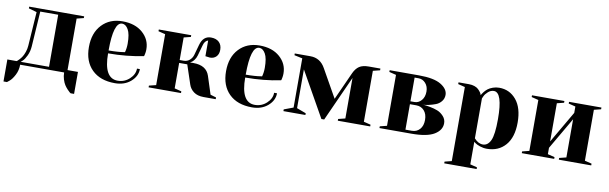

<svg xmlns="http://www.w3.org/2000/svg" viewBox="-57 -975 5183 1634"><g transform="rotate(10 2535.0 -157.5)"><path d="M105 -25H350V-475H195L175 -170Q172 -126 154.5 -89.5Q137 -53 121 -39ZM95 -500H570V-485L510 -470V-25H600V165H570Q567 163 561 158.5Q555 154 540.5 138.5Q526 123 514.5 105.5Q503 88 494 59.5Q485 31 485 0H105Q105 49 83.5 90Q62 131 41 148L20 165H-10V-25H70Q73 -27 77.5 -30.5Q82 -34 94 -47Q106 -60 115.5 -75.5Q125 -91 134 -116.5Q143 -142 145 -170L165 -465L95 -485Z M825 -250Q865 -250 900 -252.5Q935 -255 950 -258L965 -260Q975 -295 975 -335Q975 -418 953 -456.5Q931 -495 900 -495Q825 -495 825 -250ZM925 15Q798 15 726.5 -55.5Q655 -126 655 -250Q655 -372 722.5 -443.5Q790 -515 900 -515Q1009 -515 1074.5 -457.5Q1140 -400 1140 -315Q1140 -299 1137.5 -284Q1135 -269 1133 -262L1130 -255Q985 -225 825 -225Q825 -10 945 -10Q1004 -10 1047 -50Q1090 -90 1090 -140H1115Q1115 -78 1061.5 -31.5Q1008 15 925 15Z M1525 -270H1555Q1667 -270 1695 -185L1745 -30L1795 -15V0H1690Q1637 0 1604.5 -24Q1572 -48 1560 -85L1505 -250H1435V-30L1495 -15V0H1215V-15L1275 -30V-470L1215 -485V-500H1495V-485L1435 -470V-275H1470Q1499 -275 1520.5 -293.5Q1542 -312 1550 -340L1575 -430Q1597 -510 1665 -510Q1710 -510 1735 -486Q1760 -462 1760 -420Q1760 -383 1739.5 -361.5Q1719 -340 1685 -340L1645 -345V-480Q1616 -473 1605 -430L1580 -340Q1573 -316 1559.5 -298.5Q1546 -281 1535 -276Z M2010 -250Q2050 -250 2085 -252.5Q2120 -255 2135 -258L2150 -260Q2160 -295 2160 -335Q2160 -418 2138 -456.5Q2116 -495 2085 -495Q2010 -495 2010 -250ZM2110 15Q1983 15 1911.5 -55.5Q1840 -126 1840 -250Q1840 -372 1907.5 -443.5Q1975 -515 2085 -515Q2194 -515 2259.5 -457.5Q2325 -400 2325 -315Q2325 -299 2322.5 -284Q2320 -269 2318 -262L2315 -255Q2170 -225 2010 -225Q2010 -10 2130 -10Q2189 -10 2232 -50Q2275 -90 2275 -140H2300Q2300 -78 2246.5 -31.5Q2193 15 2110 15Z M3030 -500H3130V-485L3070 -470V-30L3130 -15V0H2850V-15L2910 -30V-380L2734 10H2710L2490 -380V-45L2570 -15V0H2380V-15L2460 -45V-470L2390 -485V-500H2525Q2611 -500 2655 -420L2791 -179L2900 -420Q2919 -461 2948 -480.5Q2977 -500 3030 -500Z M3485 0H3210V-15L3270 -30V-470L3210 -485V-500H3465Q3593 -500 3654 -463Q3715 -426 3715 -375Q3715 -343 3695.5 -319Q3676 -295 3648 -284.5Q3620 -274 3592 -267.5Q3564 -261 3544 -260H3525Q3534 -260 3549 -259.5Q3564 -259 3601.5 -252Q3639 -245 3668 -233.5Q3697 -222 3721 -196Q3745 -170 3745 -135Q3745 -76 3683 -38Q3621 0 3485 0ZM3485 -245H3430V-25H3485Q3527 -25 3553.5 -54.5Q3580 -84 3580 -135Q3580 -186 3553.5 -215.5Q3527 -245 3485 -245ZM3465 -475H3430V-270H3465Q3500 -270 3525 -299Q3550 -328 3550 -375Q3550 -419 3525 -447Q3500 -475 3465 -475Z M4025 -400V-55Q4060 -15 4100 -15Q4143 -15 4166.5 -65Q4190 -115 4190 -250Q4190 -480 4115 -480Q4088 -480 4065.5 -460Q4043 -440 4034 -420ZM3865 170V-470L3805 -485V-500H3895Q3922 -500 3943.5 -492.5Q3965 -485 3977 -473.5Q3989 -462 3997 -451Q4005 -440 4007 -432L4010 -425Q4012 -429 4015 -435Q4018 -441 4030.5 -456.5Q4043 -472 4058.5 -484Q4074 -496 4100 -505.5Q4126 -515 4155 -515Q4245 -515 4302.5 -446Q4360 -377 4360 -250Q4360 -122 4300 -53.5Q4240 15 4140 15Q4109 15 4080 5Q4051 -5 4038 -15L4025 -25V170L4085 185V200H3805V185Z M4820 -470 4760 -485V-500H5040V-485L4980 -470V-30L5040 -15V0H4760V-15L4820 -30V-360L4660 -85V-30L4720 -15V0H4440V-15L4500 -30V-470L4440 -485V-500H4720V-485L4660 -470V-140L4820 -415Z"/></g></svg>

Font: Yeseva One
Style: Regular
Weight: 400
Designer: Jovanny Lemonad
Foundry: Jovanny Lemonad
Version: Version 2.000